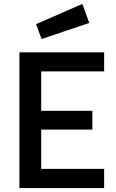

<svg xmlns="http://www.w3.org/2000/svg" viewBox="-20 -959 593 979"><path d="M192 -760 435 -842 400 -939 164 -836ZM511 0V-98H190V-298H451V-394H190V-595H511V-692H79V0Z"/></svg>

Font: RazerF5 SemiBold
Style: Regular
Weight: 600
Foundry: Razer Inc.
Version: Version 2